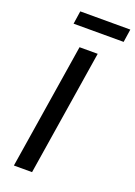

<svg xmlns="http://www.w3.org/2000/svg" viewBox="-165 -948 714 1013"><g transform="rotate(20 191.5 -442.0)"><path d="M51 0 163 -705H265L153 0ZM91 -811 102 -884H383L372 -811Z"/></g></svg>

Font: Nunito Sans 7pt Condensed SemiBold
Style: Italic
Weight: 600
Width: 3
Italic angle: -9°
Designer: Vernon Adams
Foundry: Vernon Adams
Version: Version 3.101;gftools[0.9.27]